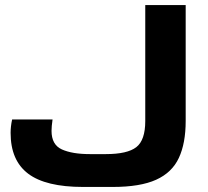

<svg xmlns="http://www.w3.org/2000/svg" viewBox="-20 -735 825 760"><path d="M309 5Q161 5 91.5 -47.5Q22 -100 22 -209Q22 -235 28 -262H188Q186 -249 185 -237Q184 -225 184 -217Q184 -162 225 -143.5Q266 -125 336 -125H399Q484 -125 519.5 -152.5Q555 -180 555 -256V-715H715V-256Q715 -168 688 -110Q661 -52 598 -23.5Q535 5 426 5Z"/></svg>

Font: Zen Dots
Style: Regular
Weight: 400
Designer: Yoshimichi Ohira
Foundry: A-1 Corp ZenFonts
Version: Version 1.000; ttfautohint (v1.8.3)